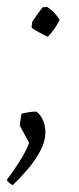

<svg xmlns="http://www.w3.org/2000/svg" viewBox="-23 -412 228 554"><path d="M115 -306Q104 -311 89 -319Q74 -327 68 -333L70 -349Q75 -357 83.5 -369Q92 -381 100 -391L113 -392Q134 -379 149 -355Q144 -343 134.5 -329.5Q125 -316 115 -306ZM14 122Q10 121 3.5 115.5Q-3 110 -3 106Q13 86 33 54.5Q53 23 61 0L34 -50Q35 -55 36.5 -68Q38 -81 39 -84Q47 -86 58.5 -88Q70 -90 82 -90Q94 -81 101 -65Q108 -49 108 -29Q108 -5 94 22Q80 49 58 75Q36 101 14 122Z"/></svg>

Font: Labrada Lght
Style: Italic
Weight: 300
Italic angle: -7°
Designer: Mercedes Jáuregui
Foundry: Omnibus-Type Team
Version: Version 1.000; ttfautohint (v1.8.4.7-5d5b)